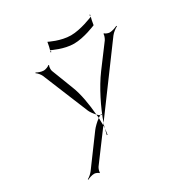

<svg xmlns="http://www.w3.org/2000/svg" viewBox="-161 -792 874 922"><g transform="rotate(-30 276.0 -330.5)"><path d="M100 -559C108 -554 120 -541 125 -529L228 -278C232 -268 243 -253 254 -241C249 -300 239 -363 220 -410L174 -529C171 -536 172 -554 176 -560L173 -562C168 -556 150 -550 142 -550C127 -550 110 -557 102 -562ZM466 -662C467 -663 468 -664 467 -665C467 -664 466 -663 466 -662ZM467 -665 468 -672H464C463 -669 466 -667 467 -665ZM216 -620C216 -620 216 -619 217 -619C220 -618 277 -589 332 -589C388 -589 457 -619 457 -619C460 -638 463 -653 466 -662C466 -662 466 -661 465 -661C462 -660 394 -631 339 -631C283 -631 225 -661 225 -661C222 -643 219 -629 216 -620ZM215 -618C214 -619 215 -620 216 -620C216 -619 215 -619 215 -618ZM213 -609H217C218 -612 216 -616 215 -618ZM254 -241C255 -234 256 -227 256 -221C261 -224 265 -227 269 -229C264 -231 259 -236 254 -241ZM269 -229C272 -228 274 -227 276 -227L277 -231C275 -231 272 -230 269 -229ZM257 -179C257 -173 256 -168 256 -163C258 -171 260 -180 264 -189ZM264 -189 515 -529C524 -541 542 -554 552 -559L550 -562C540 -557 521 -550 507 -550C499 -550 483 -556 481 -561L477 -559C479 -554 472 -536 467 -529L378 -410C332 -348 288 -259 264 -189ZM248 -130H252C254 -140 255 -151 256 -163C253 -151 250 -140 248 -130ZM63 8 64 11C73 6 90 0 103 0C110 0 124 6 126 10L130 8C128 4 133 -12 138 -19L257 -179C257 -192 256 -206 256 -221C239 -209 220 -190 212 -179L94 -19C86 -8 72 3 63 8Z"/></g></svg>

Font: Armata Saber
Style: RgIta
Weight: 400
Designer: Jasper
Foundry: Cannot Into Space Fonts
Version: Version 0.970